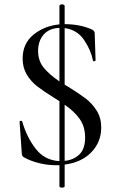

<svg xmlns="http://www.w3.org/2000/svg" viewBox="-20 -747 547 882"><path d="M277 9V108Q277 115 265 115Q253 115 253 108V12H236Q198 12 158 2Q118 -8 89 -25Q80 -30 80 -44L70 -187Q69 -191 74.5 -192Q80 -193 82 -189Q103 -116 144.5 -63Q186 -10 253 -7V-282L225 -300Q177 -330 149.5 -351.5Q122 -373 103 -404.5Q84 -436 84 -478Q84 -547 133.5 -587.5Q183 -628 253 -635V-719Q253 -723 256.5 -725Q260 -727 265 -727Q270 -727 273.5 -725Q277 -723 277 -719V-636H278Q345 -636 399 -613Q415 -606 415 -595L419 -470Q419 -466 413.5 -465.5Q408 -465 407 -469Q398 -516 366.5 -563Q335 -610 277 -618V-358L294 -348Q344 -317 373.5 -294.5Q403 -272 424 -239Q445 -206 445 -161Q445 -95 400 -48Q355 -1 277 9ZM253 -373V-619Q205 -617 180 -587.5Q155 -558 155 -513Q155 -468 180.5 -436.5Q206 -405 253 -373ZM371 -115Q371 -165 346.5 -200Q322 -235 277 -266V-8Q318 -12 344.5 -37.5Q371 -63 371 -115Z"/></svg>

Font: Cormorant Infant Medium
Style: Regular
Weight: 500
Designer: Christian Thalmann (Catharsis Fonts)
Version: Version 3.000